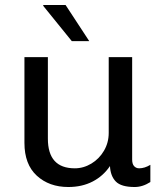

<svg xmlns="http://www.w3.org/2000/svg" viewBox="-20 -740 658 770"><path d="M338 -575H268L153 -717L154 -720H243ZM510 -100Q510 -82 518 -73.5Q526 -65 538 -65Q560 -65 583 -79V-10Q552 10 520 10Q466 10 444.5 -12Q423 -34 421 -74Q394 -34 351.5 -12Q309 10 254 10Q177 10 127.5 -35.5Q78 -81 78 -167V-511H172V-184Q172 -65 280 -65Q315 -65 346.5 -84Q378 -103 397 -135.5Q416 -168 416 -207V-511H510Z"/></svg>

Font: Chivo
Style: Regular
Weight: 400
Designer: Hector Gatti
Foundry: Omnibus-Type
Version: Version 1.006; ttfautohint (v1.4.1)